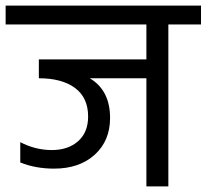

<svg xmlns="http://www.w3.org/2000/svg" viewBox="-42 -662 734 682"><path d="M-22 -642H672V-575H556V0H478V-384H277Q349 -341 349 -243Q349 -162 294.5 -112.5Q240 -63 150 -63Q84 -63 30 -85V-157Q84 -129 142 -129Q200 -129 235.5 -160.5Q271 -192 271 -248Q271 -315 224.5 -349.5Q178 -384 96 -384V-451H478V-575H-22Z"/></svg>

Font: Hind
Style: Regular
Weight: 400
Designer: Manushi Parikh, Satya Rajpurohit
Foundry: Indian Type Foundry
Version: Version 2.000;PS 1.0;hotconv 1.0.79;makeotf.lib2.5.61930